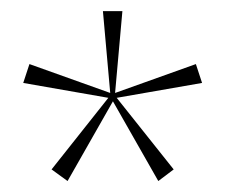

<svg xmlns="http://www.w3.org/2000/svg" viewBox="-20 -710 407 347"><path d="M334 -594.2 345.2 -560.1 190.9 -533.2 293.9 -403.8 266.1 -382.8 184.1 -526.9 102.1 -382.8 73.2 -403.8 175.8 -533.2 22 -560.1 33.2 -594.2 179.2 -542 166 -689.9H201.2L188 -542Z"/></svg>

Font: Genome Thin
Style: Regular
Weight: 250
Designer: Alfredo Marco Pradil
Version: Version 1.001